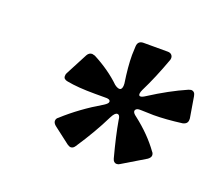

<svg xmlns="http://www.w3.org/2000/svg" viewBox="-69 -855 585 515"><g transform="rotate(20 224.0 -598.0)"><path d="M174 -433Q170 -433 164 -437L117 -473Q110 -479 110 -485Q110 -492 116 -496Q161 -537 219 -571Q230 -578 230 -583Q230 -591 214 -590H186Q137 -590 106 -596Q94 -598 94 -607Q94 -613 96 -616L129 -679Q134 -688 143 -688L151 -686Q197 -662 229 -631Q241 -622 247 -626Q252 -630 251 -643Q244 -689 244 -722L245 -747Q246 -763 262 -763H331Q339 -763 343 -758Q347 -753 345 -745Q324 -687 302 -643Q296 -630 300 -626Q301 -625 303 -625Q308 -625 317 -631Q370 -665 418 -686Q424 -688 425 -688Q436 -688 438 -675L448 -615V-611Q448 -599 434 -596Q388 -590 353 -590L318 -591H313Q305 -591 302 -586L301 -583Q301 -577 311 -570Q355 -536 383 -497Q387 -493 387 -487Q387 -481 379 -475L314 -436Q310 -433 305 -433Q296 -433 293 -444Q277 -504 270 -545Q269 -560 261 -560Q254 -560 246 -544Q222 -495 186 -441Q181 -433 174 -433Z"/></g></svg>

Font: Open Sauce Two
Style: Bold Italic
Weight: 700
Italic angle: -10°
Designer: Alfredo Marco Pradil
Foundry: Creative Sauce Fz LLC
Version: Version 1.477